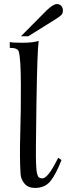

<svg xmlns="http://www.w3.org/2000/svg" viewBox="-20 -911 329 943"><path d="M282 -125Q254 -53 227 -20.5Q200 12 152 12Q119 12 101 -8.5Q83 -29 81 -56Q76 -136 79.5 -252.5Q83 -369 82.5 -497Q82 -625 72 -658Q67 -676 28 -676V-705Q35 -701 88.5 -701Q142 -701 170 -710Q163 -664 159 -402.5Q155 -141 157 -111Q158 -86 159 -76.5Q160 -67 163 -55Q166 -43 172 -39Q178 -35 188 -35Q214 -35 257 -119Q263 -130 266 -136ZM289 -859Q289 -851 286.5 -845Q284 -839 275.5 -832.5Q267 -826 265.5 -825Q264 -824 252 -816L119 -733H83L210 -861Q242 -891 259 -891Q273 -891 281 -882Q289 -873 289 -859Z"/></svg>

Font: GFS Artemisia
Style: Regular
Weight: 400
Designer: Takis Katsoulidis and George D. Matthiopoulos
Foundry: Takis Katsoulidis and George D. Matthiopoulos
Version: Version 1.0